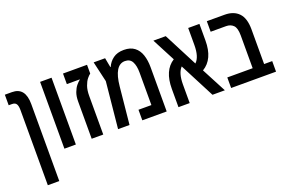

<svg xmlns="http://www.w3.org/2000/svg" viewBox="-103 -987 2429 1607"><g transform="rotate(-20 1111.0 -183.5)"><path d="M91 240V-430Q91 -467 80 -484Q69 -501 42 -501H12V-595H75Q193 -595 193 -446V240Z M326 0V-595H428V0Z M569 0V-331Q569 -378 581.5 -411.5Q594 -445 612 -466.5Q630 -488 645 -499V-501H530V-595H744V-517Q731 -508 714 -487Q697 -466 684.5 -430.5Q672 -395 672 -344V0Z M1075 -607Q1133 -607 1169 -579.5Q1205 -552 1221 -504Q1237 -456 1237 -395V0H1020V-94H1135V-383Q1135 -444 1116 -480Q1097 -516 1052 -516Q957 -516 939 -331L906 0H804L845 -413L803 -595H905L921 -510H924Q942 -552 979 -579.5Q1016 -607 1075 -607Z M1342 0V-163Q1342 -327 1442 -390L1335 -595H1445L1600 -295Q1645 -337 1645 -444V-595H1745V-447Q1745 -281 1640 -219L1755 0H1645L1484 -311Q1442 -267 1442 -166V0Z M1811 0V-94H2037V-387Q2037 -452 2012.5 -476.5Q1988 -501 1948 -501H1811V-595H1969Q2050 -595 2094.5 -548.5Q2139 -502 2139 -403V-94H2211V0Z"/></g></svg>

Font: Noto Sans Hebrew Condensed Medium
Style: Regular
Weight: 500
Width: 3
Designer: Monotype Design Team
Foundry: Monotype Imaging Inc.
Version: Version 2.004; ttfautohint (v1.8.4.7-5d5b)